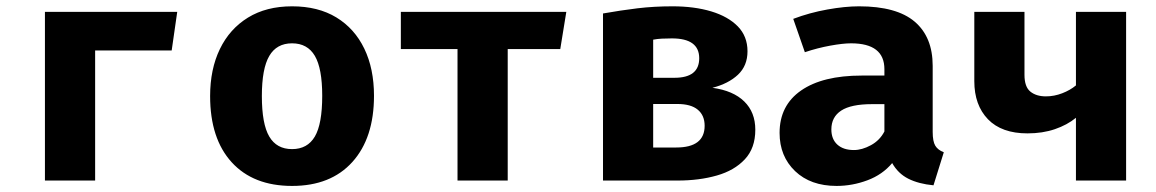

<svg xmlns="http://www.w3.org/2000/svg" viewBox="-20 -583 3732 620"><path d="M287.2 0H125.1V-544.6H552.3L534.4 -420H287.2Z M923.1 -562.6Q1007.2 -562.6 1066.2 -526.7Q1125.1 -490.8 1156.4 -425.9Q1187.7 -361 1187.7 -273.8Q1187.7 -137.4 1117.9 -60Q1048.2 17.4 923.1 17.4Q797.9 17.4 728.2 -59Q658.5 -135.4 658.5 -272.8Q658.5 -359.5 690 -424.6Q721.5 -489.7 780.8 -526.2Q840 -562.6 923.1 -562.6ZM923.1 -443.1Q873.3 -443.1 849.5 -402.3Q825.6 -361.5 825.6 -272.8Q825.6 -182.6 849.5 -142.1Q873.3 -101.5 923.1 -101.5Q972.8 -101.5 996.7 -142.1Q1020.5 -182.6 1020.5 -273.8Q1020.5 -362.1 996.7 -402.6Q972.8 -443.1 923.1 -443.1Z M1808.7 -544.6 1789.2 -424.6H1619.5V0H1457.4V-424.6H1274.4V-544.6Z M2151.8 -562.6Q2222.1 -562.6 2276.7 -546.2Q2331.3 -529.7 2362.6 -497.7Q2393.8 -465.6 2393.8 -417.4Q2393.8 -370.8 2363.1 -341.8Q2332.3 -312.8 2280.5 -299.5Q2347.7 -290.3 2383.3 -255.4Q2419 -220.5 2419 -164.1Q2419 -104.6 2385.1 -68.5Q2351.3 -32.3 2294.6 -16.2Q2237.9 0 2168.2 0H1927.2V-539.5Q1985.1 -549.7 2038.5 -556.2Q2091.8 -562.6 2151.8 -562.6ZM2149.7 -459Q2131.8 -459 2116.9 -458.2Q2102.1 -457.4 2089.2 -454.9V-331.8H2157.9Q2237.9 -331.8 2237.9 -394.9Q2237.9 -459 2149.7 -459ZM2089.2 -106.7H2163.6Q2255.4 -106.7 2255.4 -176.9Q2255.4 -210.3 2233.3 -228.7Q2211.3 -247.2 2167.2 -247.2H2089.2Z M2991.8 -156.9Q2991.8 -126.2 3000.3 -112.3Q3008.7 -98.5 3027.7 -91.3L2994.4 15.4Q2946.2 10.8 2913.1 -5.9Q2880 -22.6 2861 -56.4Q2829.7 -19 2781 -0.8Q2732.3 17.4 2681.5 17.4Q2597.4 17.4 2547.4 -30.5Q2497.4 -78.5 2497.4 -153.8Q2497.4 -242.6 2566.9 -290.8Q2636.4 -339 2762.6 -339H2835.9V-359.5Q2835.9 -443.1 2728.2 -443.1Q2702.1 -443.1 2661 -435.6Q2620 -428.2 2579 -414.4L2541.5 -522.1Q2594.4 -542.1 2651.5 -552.3Q2708.7 -562.6 2753.8 -562.6Q2875.4 -562.6 2933.6 -513.1Q2991.8 -463.6 2991.8 -370.3ZM2737.4 -98.5Q2763.6 -98.5 2792.3 -114.1Q2821 -129.7 2835.9 -158.5V-246.7H2795.9Q2728.2 -246.7 2696.4 -225.9Q2664.6 -205.1 2664.6 -165.1Q2664.6 -133.8 2683.8 -116.2Q2703.1 -98.5 2737.4 -98.5Z M3616.4 -544.6V0H3454.4V-202.6Q3426.2 -179.5 3386.4 -165.9Q3346.7 -152.3 3297.9 -152.3Q3214.4 -152.3 3170.3 -197.9Q3126.2 -243.6 3126.2 -321V-544.6H3288.2V-341.5Q3288.2 -302.6 3307.2 -287.2Q3326.2 -271.8 3357.4 -271.8Q3384.1 -271.8 3410 -281.8Q3435.9 -291.8 3454.4 -307.2V-544.6Z"/></svg>

Font: FiraCode Nerd Font Mono
Style: Bold
Weight: 700
Monospace: yes
Designer: Carrois Corporate, Edenspiekermann AG, Nikita Prokopov
Foundry: Carrois Corporate, Edenspiekermann AG, Nikita Prokopov
Version: Version 6.002;Nerd Fonts 3.3.0